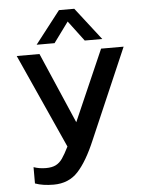

<svg xmlns="http://www.w3.org/2000/svg" viewBox="-58 -728 714 950"><g transform="rotate(-5 299.0 -253.0)"><path d="M271 -682H347L472 -521H385L309 -622L235 -521H146ZM78 162V81Q106 91 139 91Q169 91 188 81.5Q207 72 221 52Q235 32 254 -6L43 -474H156L308 -122L462 -474H574L381 -27Q338 75 291.5 125.5Q245 176 170 176Q116 176 78 162Z"/></g></svg>

Font: Kanit
Style: Regular
Weight: 400
Designer: Katatrad Team
Foundry: Cadson Demak
Version: Version 1.001